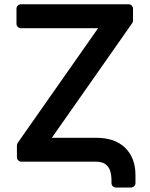

<svg xmlns="http://www.w3.org/2000/svg" viewBox="-20 -747 693 887"><path d="M495 98.7V85.6Q495 62.9 489.3 43.7Q483.3 24.1 468 12.1Q452.1 0 424.4 0H79.2Q70.3 0 64.3 -6Q58.2 -12.1 58.2 -20.6V-75.3Q58.2 -81.7 62.1 -87.4L433.2 -616.8H77.1Q68.2 -616.8 62.1 -622.9Q56.1 -628.9 56.1 -637.4V-706.3Q56.1 -714.8 62.1 -721.1Q68.2 -727.3 77.1 -727.3H573.9Q582.4 -727.3 588.4 -721.1Q594.5 -714.8 594.5 -706.3V-651.6Q594.5 -644.9 590.6 -639.9L219.5 -110.4H424.4Q511 -110.4 558.6 -63.9Q605.8 -17 605.8 61.8V98.7Q605.8 107.2 599.8 113.3Q593.8 119.3 585.2 119.3H516Q507.1 119.3 501.1 113.3Q495 107.2 495 98.7Z"/></svg>

Font: DeltaSans SemiBold
Style: Regular
Weight: 600
Designer: Rasmus Andersson
Foundry: rsms
Version: Version 3.012